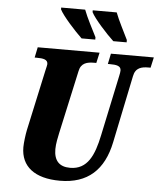

<svg xmlns="http://www.w3.org/2000/svg" viewBox="-62 -997 892 1061"><g transform="rotate(5 384.0 -467.0)"><path d="M537 -784H611V-797C589 -843 559 -899 542 -944H409V-934C426 -899 498 -820 537 -784ZM361 -784H437V-797C414 -843 384 -899 367 -944H234V-934C251 -899 323 -820 361 -784ZM310 10C464 10 553 -72 585 -228L662 -600C671 -649 706 -656 743 -656H755L768 -714H530L518 -656H529C565 -656 591 -652 591 -626C591 -620 589 -606 586 -594L515 -259C492 -149 457 -66 360 -66C300 -66 270 -98 270 -162C270 -192 279 -232 283 -251L360 -602C369 -649 404 -656 442 -656H454L467 -714H124L112 -656H123C159 -656 185 -652 185 -626C185 -620 182 -611 177 -588L104 -252C99 -228 93 -181 93 -157C93 -51 169 10 310 10Z"/></g></svg>

Font: Noto Serif Condensed Black
Style: Italic
Weight: 900
Width: 3
Italic angle: -12°
Designer: Monotype Design Team
Foundry: Monotype Imaging Inc.
Version: Version 2.013